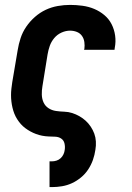

<svg xmlns="http://www.w3.org/2000/svg" viewBox="-20 -558 540 783"><path d="M182 205V100H192Q201 100 210.5 97Q220 94 227.5 87Q235 80 239 71Q243 62 244 53Q246 40 243 27Q240 14 229.5 7Q219 0 205 -0.5Q191 -1 178 -1.5Q165 -2 152 -4.5Q139 -7 127 -11.5Q115 -16 104 -22Q93 -28 83 -35.5Q73 -43 65 -52Q57 -61 50 -72Q43 -83 38.5 -94.5Q34 -106 31 -118.5Q28 -131 26.5 -144Q25 -157 25 -170Q25 -183 26.5 -196.5Q28 -210 30 -223L52 -353Q56 -378 64 -402.5Q72 -427 87 -449Q102 -471 122.5 -489Q143 -507 166.5 -518Q190 -529 215.5 -533.5Q241 -538 266 -538Q291 -538 316.5 -534.5Q342 -531 364.5 -521.5Q387 -512 405.5 -496.5Q424 -481 435 -459.5Q446 -438 449.5 -413Q453 -388 448 -363Q448 -361 447.5 -359Q447 -357 447 -355H323Q323 -356 323 -356.5Q323 -357 324 -358Q326 -372 324 -386.5Q322 -401 314 -412Q306 -423 293 -428Q280 -433 266 -433Q248 -433 230.5 -425Q213 -417 201 -402.5Q189 -388 183 -371Q177 -354 174 -336L153 -206Q150 -189 150.5 -172Q151 -155 157.5 -140.5Q164 -126 177.5 -117Q191 -108 208 -105.5Q225 -103 242 -102.5Q259 -102 274.5 -97Q290 -92 304 -84Q318 -76 329.5 -65.5Q341 -55 350 -41.5Q359 -28 364.5 -13Q370 2 371 19Q372 36 369 53Q366 74 359 94Q352 114 340 132.5Q328 151 310.5 165.5Q293 180 273.5 189Q254 198 233 201.5Q212 205 192 205Z"/></svg>

Font: Iosevka Curly XBdObl
Style: Regular
Weight: 800
Italic angle: -9°
Monospace: yes
Designer: Belleve Invis
Foundry: Belleve Invis
Version: Version 11.1.0; ttfautohint (v1.8.3)